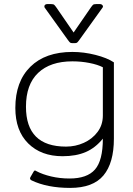

<svg xmlns="http://www.w3.org/2000/svg" viewBox="-20 -749 652 939"><path d="M311 -555 199 -711Q197 -713 197 -718Q197 -723 201 -726Q205 -729 211 -729H230Q241 -729 245 -725.5Q249 -722 256 -712L340 -590L424 -712Q431 -722 435 -725.5Q439 -729 450 -729H469Q477 -729 481.5 -723Q486 -717 481 -711L369 -555Q361 -544 357.5 -541Q354 -538 346 -538H334Q326 -538 322.5 -541Q319 -544 311 -555ZM134 133Q123 127 129 117L144 91Q147 85 151 85Q154 85 158 88Q188 104 230.5 114Q273 124 320 124Q406 124 444.5 80Q483 36 483 -71Q447 -26 399.5 -5.5Q352 15 286 15Q181 15 118 -47.5Q55 -110 55 -221Q55 -350 128.5 -422.5Q202 -495 334 -495Q390 -495 447 -480.5Q504 -466 537 -444V-71Q537 48 486 109Q435 170 323 170Q211 170 134 133ZM483 -184V-420Q458 -433 417.5 -441Q377 -449 334 -449Q226 -449 166.5 -392.5Q107 -336 107 -227Q107 -32 303 -32Q349 -32 390 -50.5Q431 -69 457 -103.5Q483 -138 483 -184Z"/></svg>

Font: Mitr ExtraLight
Style: Regular
Weight: 275
Designer: Thanarat Vachiruckul
Foundry: Cadson Demak Co.,Ltd.
Version: Version 1.001